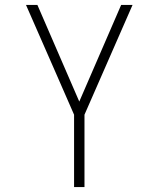

<svg xmlns="http://www.w3.org/2000/svg" viewBox="-20 -755 640 775"><path d="M279 0V-292L199 -475L85 -735H131L300 -345L469 -735H515L321 -292V0Z"/></svg>

Font: Iosevka SS04 XLt Ex
Style: Regular
Weight: 200
Width: 7
Monospace: yes
Designer: Belleve Invis
Foundry: Belleve Invis
Version: Version 19.0.0; ttfautohint (v1.8.4)